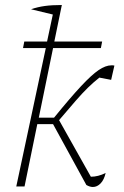

<svg xmlns="http://www.w3.org/2000/svg" viewBox="-20 -745 497 767"><path d="M45 0 163 -553H72L77 -579H168L191 -687L104 -708Q130 -717 158.5 -721Q187 -725 227 -725L197 -579H388L383 -553H192L135 -275H196Q261 -355 303.5 -400.5Q346 -446 374 -465Q402 -484 425 -484Q428 -484 431 -484Q434 -484 437 -483L424 -426L377 -435Q353 -416 331 -394.5Q309 -373 282 -342Q255 -311 216 -265L343 -39Q372 -39 402 -54Q396 -27 382 -12.5Q368 2 351 2Q339 2 325 -6L192 -249H129L78 0Z"/></svg>

Font: Piazzolla Thin
Style: Italic
Weight: 100
Italic angle: -11.3°
Designer: Juan Pablo del Peral
Foundry: Huerta Tipografica
Version: Version 1.330